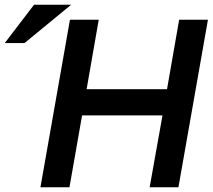

<svg xmlns="http://www.w3.org/2000/svg" viewBox="-77 -787 894 807"><path d="M93 0H215L268 -302H606L552 0H673L797 -704H676L625 -412H287L338 -704H217ZM-57 -606H26L222 -767H66Z"/></svg>

Font: Geom Medium
Style: Italic
Weight: 500
Italic angle: -10°
Version: Version 1.102